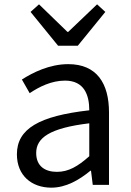

<svg xmlns="http://www.w3.org/2000/svg" viewBox="-20 -853 604 886"><path d="M217 13C284 13 345 -22 397 -65H400L408 0H483V-334C483 -468 427 -557 295 -557C208 -557 131 -518 81 -486L117 -423C160 -452 217 -481 280 -481C369 -481 392 -414 392 -344C161 -318 58 -259 58 -141C58 -43 126 13 217 13ZM243 -60C189 -60 147 -85 147 -147C147 -217 209 -262 392 -284V-132C339 -85 296 -60 243 -60ZM248 -642H339L466 -798L428 -833L295 -706H291L160 -833L121 -798Z"/></svg>

Font: Noto Sans T Chinese Regular
Style: Regular
Weight: 400
Designer: Ryoko NISHIZUKA (kana & ideographs); Paul D. Hunt (Latin, Greek & Cyrillic); Wenlong ZHANG (bopomofo); Sandoll Communica
Foundry: Adobe Systems Incorporated
Version: Version 1.000;PS 1;hotconv 1.0.78;makeotf.lib2.5.61930